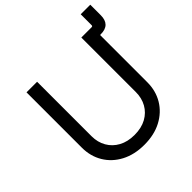

<svg xmlns="http://www.w3.org/2000/svg" viewBox="-218 -999 1178 1178"><g transform="rotate(-45 371.5 -409.5)"><path d="M563.5 -657.2V-727.5H650.9Q659.7 -727.5 659.7 -736.3V-831.1H742.7V-740.2Q742.7 -698.7 722.2 -678Q701.7 -657.2 659.7 -657.2ZM370.1 11.7Q284.2 11.7 220.2 -22Q156.2 -55.7 121.1 -114.3Q85.9 -172.9 85.9 -247.6V-727.5H177.7V-254.9Q177.7 -202.6 201.2 -161.6Q224.6 -120.6 267.6 -97.2Q310.5 -73.7 370.1 -73.7Q430.2 -73.7 472.9 -97.2Q515.6 -120.6 538.6 -161.6Q561.5 -202.6 561.5 -254.9V-727.5H653.8V-247.6Q653.8 -172.9 618.7 -114.3Q583.5 -55.7 519.8 -22Q456.1 11.7 370.1 11.7Z"/></g></svg>

Font: Inter 16pt
Style: Regular
Weight: 400
Version: Version 4.001;git-66647c0bb